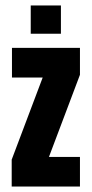

<svg xmlns="http://www.w3.org/2000/svg" viewBox="-20 -686 337 706"><path d="M23 0V-99L137 -401H24V-510H274V-411L160 -109H274V0ZM93 -562V-666H204V-562Z"/></svg>

Font: Saira Ultra Condensed Black
Style: Regular
Weight: 900
Width: 1
Designer: Hector Gatti with collaboration of the Omnibus-Type team
Foundry: Omnibus-Type
Version: Version 1.001; ttfautohint (v1.8)